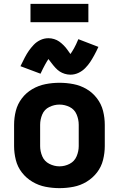

<svg xmlns="http://www.w3.org/2000/svg" viewBox="-20 -967 616 995"><path d="M288 8Q325 8 361 1Q397 -6 428.5 -25Q460 -44 482.5 -73Q505 -102 514 -138Q523 -174 523 -210V-320Q523 -357 514 -392.5Q505 -428 482.5 -457.5Q460 -487 428.5 -505.5Q397 -524 361 -531Q325 -538 288 -538Q252 -538 216 -531Q180 -524 148 -505.5Q116 -487 93.5 -457.5Q71 -428 62 -392.5Q53 -357 53 -320V-210Q53 -174 62 -138Q71 -102 93.5 -73Q116 -44 148 -25Q180 -6 216 1Q252 8 288 8ZM288 -105Q261 -105 235.5 -118Q210 -131 199 -157Q188 -183 188 -210V-320Q188 -348 199 -374Q210 -400 235.5 -412.5Q261 -425 288 -425Q316 -425 341 -412.5Q366 -400 377 -374Q388 -348 388 -320V-210Q388 -183 377 -157Q366 -131 341 -118Q316 -105 288 -105ZM345 -580Q367 -580 387 -589.5Q407 -599 422 -614.5Q437 -630 447 -645Q457 -660 468 -680Q479 -700 490 -724L386 -764Q374 -735 363.5 -716.5Q353 -698 345 -687Q337 -698 329 -709.5Q321 -721 309.5 -732.5Q298 -744 286.5 -752Q275 -760 260.5 -764.5Q246 -769 231 -769Q209 -769 189 -759.5Q169 -750 154.5 -734.5Q140 -719 129.5 -704Q119 -689 108.5 -669Q98 -649 86 -624L190 -585Q203 -613 213.5 -632Q224 -651 231 -661Q239 -651 247.5 -639.5Q256 -628 267 -616Q278 -604 289.5 -596.5Q301 -589 315.5 -584.5Q330 -580 345 -580ZM138 -852H438V-947H138Z"/></svg>

Font: Iosevka Sparkle Extrabold
Style: Regular
Weight: 800
Designer: Belleve Invis
Foundry: Belleve Invis
Version: Version 4.5.0; ttfautohint (v1.8.3)